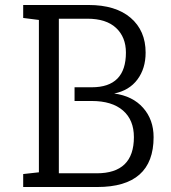

<svg xmlns="http://www.w3.org/2000/svg" viewBox="-20 -750 684 770"><path d="M73 -730H335Q444 -730 504 -678.5Q564 -627 564 -539Q564 -475 531 -431Q498 -387 438 -375Q512 -365 554 -317.5Q596 -270 596 -200Q596 0 370 0H73V-52L136 -59V-670L73 -678ZM216 -675V-55H368Q517 -55 517 -200Q517 -269 473 -307Q429 -345 348 -345H279V-400H348Q485 -400 485 -539Q485 -601 445.5 -638Q406 -675 330 -675Z"/></svg>

Font: Fauna One
Style: Regular
Weight: 400
Version: Version 1.001